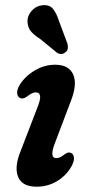

<svg xmlns="http://www.w3.org/2000/svg" viewBox="-20 -712 347 743"><path d="M198.5 -100Q212 -100 231 -115.5Q245.5 -125.5 255 -120Q264 -116.5 266 -103Q268 -89.5 257 -69Q237.5 -33.5 201.5 -11.5Q165.5 10.5 122 10.5Q66 10.5 50.2 -27.2Q34.5 -65 59.5 -126.5L123 -291.5Q137 -325 135.2 -339.8Q133.5 -354.5 118.5 -354.5Q104.5 -354.5 84 -338Q68.5 -327.5 58.5 -332.5Q48.5 -336.5 46.5 -350Q44.5 -363.5 56 -383Q76.5 -416.5 114 -439Q151.5 -461.5 193.5 -461.5Q246.5 -461.5 263.2 -423.8Q280 -386 254 -320.5L193 -159.5Q169.5 -100 198.5 -100ZM208.5 -630 241 -543Q243.5 -534 242.5 -525.2Q241.5 -516.5 233.5 -510Q218 -497 200.5 -508L135 -561.5Q107.5 -579 96.5 -595Q85.5 -611 86.5 -634.5Q88 -654 103.5 -671.2Q119 -688.5 142.5 -691.5Q171 -695 185 -677.8Q199 -660.5 208.5 -630Z"/></svg>

Font: Fraunces 72pt S100 SemiBold
Style: Italic
Weight: 600
Italic angle: -16°
Version: Version 1.000; ttfautohint (v1.8.3)